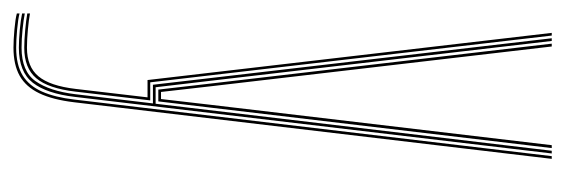

<svg xmlns="http://www.w3.org/2000/svg" viewBox="-298 -343 839 285"><g transform="rotate(90 121.5 -200.5)"><path d="M49.8 199Q38.8 199 22.9 197.6Q7 196.2 -1 194V190Q7.5 192.2 23 193.6Q38.5 195 49.8 195Q75.2 195 90.9 185.4Q106.5 175.8 115 156.5Q123.5 137.2 126.8 108.5L210.8 -600H214.8L130.8 109Q127 140.8 117.5 160.6Q108 180.5 91.5 189.8Q75 199 49.8 199ZM49.8 183Q38.8 183 23.6 181.6Q8.5 180.2 -1 178.5V174.5Q7.8 176.2 22.9 177.6Q38 179 49.8 179Q78 179 92.2 162Q106.5 145 111 106.5L123.5 0H97.8L27.8 -600H31.8L101.2 -4H128L115 107Q110.2 147.5 95.1 165.2Q80 183 49.8 183ZM49.8 191Q38.2 191 23.1 189.6Q8 188.2 -1 186.2V182.2Q7.8 184 22.5 185.5Q37.2 187 49.8 187Q85 187 99.6 166.1Q114.2 145.2 118.8 107.5L132.5 -8H104.8L95.5 -88L35.8 -600H39.8L99.2 -91L108.5 -12H133L202.8 -600H206.8L122.8 108Q118 149.5 101.9 170.2Q85.8 191 49.8 191ZM112 -16 103 -93.8 43.8 -600H48L106.8 -96.2L115.5 -20H126L134.8 -95.8L194.5 -600H198.8L138.5 -91.5L129.5 -16Z"/></g></svg>

Font: Big Shoulders Inline Display Thin Thin
Style: Regular
Weight: 250
Version: Version 2.002